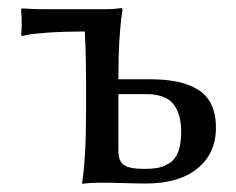

<svg xmlns="http://www.w3.org/2000/svg" viewBox="-20 -452 585 475"><path d="M428.2 -126Q428.2 -170.4 408.7 -194.8Q389.2 -219.2 339.8 -219.2H272.9V-79.1Q272.9 -53.2 286.9 -43.7Q300.8 -34.2 335.9 -34.2Q357.4 -34.2 371.8 -37.1Q386.2 -40 400.1 -49.1Q414.1 -58.1 421.1 -77.1Q428.2 -96.2 428.2 -126ZM192.9 -250Q192.9 -281.2 192.1 -312.3Q191.4 -343.3 190.4 -358.4L189.9 -374Q134.3 -374 95.5 -371.1Q56.6 -368.2 45.4 -365.2L34.2 -362.8L32.2 -366.2Q35.2 -388.7 32.2 -429.2L34.2 -431.2Q64.5 -429.2 88.9 -429.2H232.9Q248 -429.2 260 -429.9Q272 -430.7 276.4 -431.6L280.8 -432.1L283.2 -429.2Q272.9 -362.3 272.9 -258.8V-255.9H350.1Q388.2 -255.9 416.7 -250.2Q445.3 -244.6 468 -231.4Q490.7 -218.3 502.4 -194.3Q514.2 -170.4 514.2 -136.2Q514.2 -72.3 468.5 -35.2Q422.9 2 340.8 2Q319.8 2 286.9 1Q253.9 0 232.9 0Q217.3 0 205.1 0.7Q192.9 1.5 188.5 2L184.1 2.9L183.1 0Q192.9 -60.1 192.9 -179.2Z"/></svg>

Font: Linux Biolinum G
Style: Regular
Weight: 400
Designer: Philipp H. Poll
Foundry: Philipp H. Poll
Version: Version 1.1.0 ; ttfautohint (v1.6)